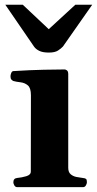

<svg xmlns="http://www.w3.org/2000/svg" viewBox="-20 -774 401 794"><path d="M51.8 0Q43.5 0 39.3 -7.3Q35.2 -14.6 35.2 -20Q35.2 -36.6 51.3 -38.1Q69.3 -39.6 88.4 -45.2Q107.4 -50.8 107.4 -64.5L107.9 -379.9Q107.9 -410.2 95.2 -420.9Q82.5 -431.6 65.4 -433.6Q48.3 -435.5 35.2 -439Q30.3 -441.4 26.9 -445.3Q23.4 -449.2 23.4 -458.5Q23.4 -464.4 26.4 -471.9Q29.3 -479.5 35.2 -480Q105 -484.4 161.4 -485.6Q217.8 -486.8 247.6 -486.8Q251.5 -486.8 256.8 -482.9Q262.2 -479 262.2 -467.3V-80.6Q262.2 -62 272.2 -53.5Q282.2 -44.9 296.1 -42.2Q310.1 -39.6 321.8 -38.1Q332 -37.1 335.7 -34.2Q339.4 -31.2 339.4 -20Q339.4 -14.6 335.2 -7.3Q331.1 0 322.8 0ZM181.6 -556.6Q156.7 -556.6 142.3 -563.7Q127.9 -570.8 120.6 -581.5L2 -754.4H74.2L181.6 -653.3L291.5 -754.4H361.3L240.2 -581.5Q232.4 -573.2 219.7 -564.9Q207 -556.6 181.6 -556.6Z"/></svg>

Font: Gelasio
Style: Bold
Weight: 700
Designer: Eben Sorkin
Foundry: Eben Sorkin
Version: Version 1.008